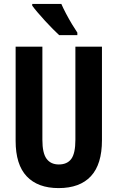

<svg xmlns="http://www.w3.org/2000/svg" viewBox="-20 -953 602 983"><path d="M502 -235Q502 -112 445.5 -51Q389 10 280 10Q174 10 117 -50Q60 -110 60 -232V-714H197V-237Q197 -169 218.5 -140Q240 -111 281 -111Q324 -111 345 -139.5Q366 -168 366 -238V-714H502ZM294 -933Q303 -912 318 -883.5Q333 -855 349 -828.5Q365 -802 376 -786V-773H283Q270 -785 250.5 -804.5Q231 -824 210.5 -846.5Q190 -869 172.5 -889.5Q155 -910 145 -924V-933Z"/></svg>

Font: Noto Sans ExtraCondensed
Style: Bold
Weight: 700
Width: 2
Designer: Monotype Design Team
Foundry: Monotype Imaging Inc.
Version: Version 2.013; ttfautohint (v1.8.4.7-5d5b)